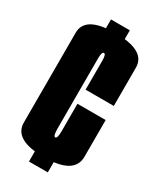

<svg xmlns="http://www.w3.org/2000/svg" viewBox="-176 -732 653 790"><g transform="rotate(30 150.5 -337.5)"><path d="M106 -618.2V-675H195.5V-618.2ZM106 0V-58.9H195.5V0ZM150 -46Q7.5 -46 7.5 -128.6Q7.5 -211.2 7.5 -339Q7.5 -474.8 7.5 -555.1Q7.5 -635.5 150 -635.5Q294 -635.5 294 -554.6Q294 -473.6 294 -372.5H160Q160 -477.4 160 -509.3Q160 -541.2 150 -541.2Q140 -541.2 140 -509.3Q140 -477.4 140 -339Q140 -211.2 140 -175.6Q140 -139.9 150 -139.9Q160 -139.9 160 -175.6Q160 -211.2 160 -305.5H294Q294 -216.1 294 -131.1Q294 -46 150 -46Z"/></g></svg>

Font: Anybody UltraCondensed Thin
Style: Regular
Weight: 100
Width: 1
Designer: Tyler Finck
Foundry: Etcetera Type Company
Version: Version 1.110